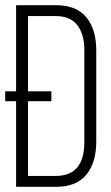

<svg xmlns="http://www.w3.org/2000/svg" viewBox="-22 -720 427 740"><path d="M40 -700H194Q272 -700 310.5 -653.5Q349 -607 349 -526V-174Q349 -93 310.5 -46.5Q272 0 194 0H40V-330H-2V-368H40ZM176 -368V-330H86V-42H193Q303 -42 303 -172V-528Q303 -588 276 -623Q249 -658 193 -658H86V-368Z"/></svg>

Font: TypoPRO Bebas Neue
Style: Regular
Weight: 400
Designer: Ryoichi Tsunekawa
Foundry: Ryoichi Tsunekawa
Version: Version 001.003